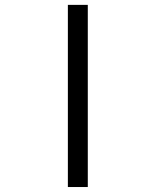

<svg xmlns="http://www.w3.org/2000/svg" viewBox="-20 -752 626 772"><path d="M333 0V-732.4H252.9V0Z"/></svg>

Font: Cascadia Mono PL SemiLight
Style: Regular
Weight: 350
Monospace: yes
Designer: Aaron Bell
Foundry: Saja Typeworks
Version: Version 2404.023